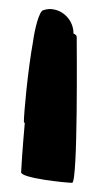

<svg xmlns="http://www.w3.org/2000/svg" viewBox="-20 -512 233 418"><path d="M26 -137C26 -124 124 -114 137 -114C150 -114 147 -420 147 -432C147 -434 145 -437 140 -439C140 -476 104 -500 75 -490C65 -490 55 -445 52 -422C40 -356 32 -263 32 -248C32 -245 33 -244 34 -245C29 -189 26 -142 26 -137Z"/></svg>

Font: Ampere
Style: SCSuCnd
Weight: 400
Version: Version 1